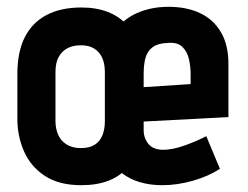

<svg xmlns="http://www.w3.org/2000/svg" viewBox="-20 -534 729 564"><path d="M401 -185V-317Q401 -409 353.5 -460.5Q306 -512 219 -512Q158 -512 116 -489.5Q74 -467 52.5 -424Q31 -381 31 -317V-185Q31 -134 50.5 -89.5Q70 -45 111.5 -17.5Q153 10 219 10Q311 10 356 -43.5Q401 -97 401 -185ZM288 -323V-177Q288 -155 281 -137Q274 -119 258.5 -109Q243 -99 218 -99Q192 -99 175 -110Q158 -121 150.5 -139Q143 -157 143 -177V-323Q143 -349 152 -366Q161 -383 177.5 -392Q194 -401 218 -401Q241 -401 256.5 -391.5Q272 -382 280 -364.5Q288 -347 288 -323ZM402 -152V-177L651 -190V-346Q651 -402 629 -439.5Q607 -477 567.5 -495.5Q528 -514 475 -514Q423 -514 381 -495Q339 -476 314.5 -438Q290 -400 290 -343V-138Q290 -100 302.5 -72Q315 -44 337.5 -26Q360 -8 390.5 1Q421 10 456 10Q501 10 546.5 -3Q592 -16 626 -38L586 -134Q555 -118 520.5 -106Q486 -94 459 -94Q446 -94 435 -98Q424 -102 417 -110Q410 -118 406 -128.5Q402 -139 402 -152ZM540 -316V-287L402 -278V-317Q402 -345 407.5 -364.5Q413 -384 428.5 -395.5Q444 -407 474 -408Q502 -410 516 -396Q530 -382 535 -360.5Q540 -339 540 -316Z"/></svg>

Font: Advent Pro
Style: Bold
Weight: 700
Designer: VivaRado, Andreas Kalpakidis
Foundry: VivaRado, Andreas Kalpakidis
Version: Version 3.000